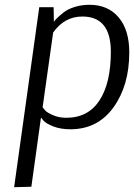

<svg xmlns="http://www.w3.org/2000/svg" viewBox="-20 -530 560 802"><path d="M39 252 144 -500H204L205 -439Q210 -446 218.5 -454.5Q227 -463 245 -477.5Q263 -492 292 -501Q321 -510 354 -510Q431 -510 475.5 -457.5Q520 -405 520 -311Q520 -173 454 -81.5Q388 10 274 10Q233 10 202.5 -2Q172 -14 162 -26L152 -38H151L111 250ZM324 -461Q249 -461 202 -394L158 -82Q163 -75 170.5 -67Q178 -59 202.5 -48.5Q227 -38 257 -38Q348 -38 395.5 -110.5Q443 -183 443 -314Q443 -461 324 -461Z"/></svg>

Font: ArsenalItalic
Style: Italic
Weight: 400
Italic angle: -9°
Designer: Andrij Shevchenko
Foundry: Stairsfor.com
Version: Version 1.000